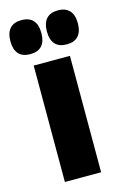

<svg xmlns="http://www.w3.org/2000/svg" viewBox="-122 -734 500 783"><g transform="rotate(-15 128.0 -342.0)"><path d="M204.5 0H51.5V-491.5H204.5ZM50.5 -540Q18 -540 1.8 -558.2Q-14.5 -576.5 -14.5 -609.5V-614Q-14.5 -647 1.8 -665.2Q18 -683.5 50.5 -683.5Q83.5 -683.5 99.8 -665.2Q116 -647 116 -614V-609.5Q116 -576.5 99.8 -558.2Q83.5 -540 50.5 -540ZM205 -540Q172 -540 155.8 -558.2Q139.5 -576.5 139.5 -609.5V-614Q139.5 -647 156 -665.2Q172.5 -683.5 205 -683.5Q237 -683.5 253.5 -665.2Q270 -647 270 -614V-609.5Q270 -576.5 253.5 -558.2Q237 -540 205 -540Z"/></g></svg>

Font: Anek Kannada
Style: Bold
Weight: 700
Version: Version 1.003